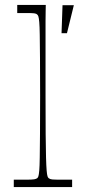

<svg xmlns="http://www.w3.org/2000/svg" viewBox="-20 -760 373 780"><path d="M36 0V-30Q51 -30 63 -30Q75 -30 84 -30Q110 -30 118.5 -31.5Q127 -33 131 -36Q134 -38 136 -44Q138 -50 139.5 -67.5Q141 -85 141.5 -120.5Q142 -156 142.5 -216.5Q143 -277 143 -371Q143 -463 142.5 -523Q142 -583 141.5 -618Q141 -653 139.5 -670Q138 -687 136 -693Q134 -699 131 -701Q127 -705 118.5 -706Q110 -707 86 -707Q79 -707 70 -707Q61 -707 50 -707V-740H166Q166 -731 165.5 -715.5Q165 -700 165 -674Q165 -648 165 -607.5Q165 -567 165 -509Q165 -451 165 -371Q165 -277 165.5 -216.5Q166 -156 167 -120.5Q168 -85 169.5 -67.5Q171 -50 173 -44Q175 -38 178 -36Q183 -32 192 -31Q201 -30 231 -30Q239 -30 249.5 -30Q260 -30 273 -30V0ZM252 -625H230L234 -739H280Z"/></svg>

Font: Ojuju ExtraLight
Style: Regular
Weight: 200
Designer: Chisaokwu Joboson, Mirko Velimirovic
Foundry: Udi Foundry
Version: Version 1.000